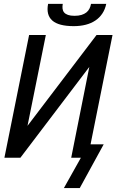

<svg xmlns="http://www.w3.org/2000/svg" viewBox="-20 -820 605 998"><path d="M218.3 -638.2 123 -166 481.9 -638.2H564.9L450.7 -69.8H519L394.5 157.7H312L400.4 0H350.1L444.3 -472.2L85.9 0H2.9L131.3 -638.2ZM532.2 -799.8Q526.4 -771.5 512 -749.8Q497.6 -728 475.8 -713.4Q454.1 -698.7 425.5 -691.4Q397 -684.1 363.3 -684.1Q284.7 -684.1 251.7 -713.4Q218.8 -742.7 230 -799.8H306.2Q303.7 -786.1 305.2 -774.7Q306.6 -763.2 313.5 -755.1Q320.3 -747.1 333.5 -742.4Q346.7 -737.8 367.2 -737.8Q388.2 -737.8 403.3 -742.4Q418.5 -747.1 428.7 -755.1Q439 -763.2 444.8 -774.7Q450.7 -786.1 453.1 -799.8Z"/></svg>

Font: Code New Roman
Style: Italic
Weight: 400
Italic angle: -11°
Monospace: yes
Designer: Sam Radian
Foundry: Code New Roman
Version: Version 1.508 October 19, 2014